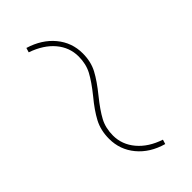

<svg xmlns="http://www.w3.org/2000/svg" viewBox="12 -492 527 527"><g transform="rotate(45 275.0 -228.5)"><path d="M270 -223Q239 -248 216.5 -260Q194 -272 165 -272Q130 -272 102.5 -249Q75 -226 60 -183L47 -187Q61 -233 93 -259.5Q125 -286 167 -286Q199 -286 223.5 -273Q248 -260 280 -234Q311 -209 333.5 -197Q356 -185 385 -185Q420 -185 448 -208.5Q476 -232 490 -274L503 -270Q490 -224 458 -197.5Q426 -171 384 -171Q351 -171 325.5 -184.5Q300 -198 270 -223Z"/></g></svg>

Font: Ysabeau SC Thin
Style: Regular
Weight: 200
Designer: Christian Thalmann (Catharsis Fonts)
Version: Version 0.003